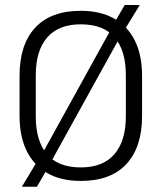

<svg xmlns="http://www.w3.org/2000/svg" viewBox="-20 -692 628 746"><path d="M294 11Q217.5 11 164.5 -19Q111.5 -49 83.8 -105.5Q56 -162 56 -241.5V-398Q56 -519 116.8 -584.5Q177.5 -650 294 -650Q370 -650 423.2 -620Q476.5 -590 504.2 -533.8Q532 -477.5 532 -398V-241.5Q532 -120 471 -54.5Q410 11 294 11ZM123.5 33.5H65L127 -69.5L140.5 -88L416 -587L423.5 -602L464.5 -672.5H523L461.5 -572L448.5 -552L174 -55.5L168.5 -44.5ZM294 -41.5Q380.5 -41.5 424.8 -93.2Q469 -145 469 -239.5V-400Q469 -495 425.8 -546.2Q382.5 -597.5 294 -597.5Q207.5 -597.5 163.2 -546.2Q119 -495 119 -400V-239.5Q119 -145 162.2 -93.2Q205.5 -41.5 294 -41.5Z"/></svg>

Font: Anek Malayalam Light
Style: Regular
Weight: 300
Version: Version 1.003